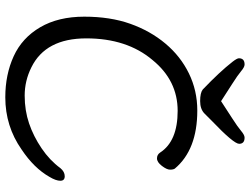

<svg xmlns="http://www.w3.org/2000/svg" viewBox="-132 -810 966 743"><g transform="rotate(90 351.5 -439.0)"><path d="M372 -811Q404 -832 437.5 -853.5Q471 -875 487 -888.5Q503 -902 513 -902Q537 -902 537 -881Q537 -860 448 -775L420 -747Q403 -730 371.5 -730Q340 -730 327 -740Q257 -807 219 -856Q206 -873 206 -880Q206 -902 230 -902Q240 -902 256 -888.5Q272 -875 306 -853.5Q340 -832 372 -811ZM665 -147Q631 -87 559 -39Q469 24 357 24Q269 24 198 -8.5Q127 -41 86 -111Q45 -181 45 -281.5Q45 -382 72.5 -459.5Q100 -537 149 -595.5Q198 -654 264.5 -686.5Q331 -719 408 -719Q560 -719 633 -632Q637 -626 637 -613.5Q637 -601 622.5 -582Q608 -563 593.5 -563Q579 -563 571 -575Q527 -643 409.5 -643Q292 -643 213 -546Q129 -447 129 -289.5Q129 -132 241 -77Q293 -51 350.5 -51Q408 -51 458 -68Q508 -85 554.5 -116.5Q601 -148 631 -189Q645 -206 662.5 -206Q680 -206 680 -189Q680 -172 665 -147Z"/></g></svg>

Font: ToneOZ-Pinyin-WenKai-Medium
Style: Medium
Weight: 700
Designer: Fontworks Inc.
Foundry: ToneOZ
Version: Version 0.240331